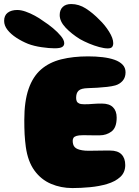

<svg xmlns="http://www.w3.org/2000/svg" viewBox="-84 -909 687 952"><path d="M275 23.5Q218 23.5 168.8 2.5Q119.5 -18.5 86.8 -63.5Q54 -108.5 44 -180.5Q42 -195 40.5 -210.8Q39 -226.5 38 -243.5Q37 -260.5 36.8 -278Q36.5 -295.5 36.5 -314.5Q36.5 -407 57.8 -468.2Q79 -529.5 119.8 -564.8Q160.5 -600 219.5 -614.8Q278.5 -629.5 353 -629.5Q391 -629.5 424.8 -625.5Q458.5 -621.5 484 -612.5Q509.5 -603.5 524 -588.2Q538.5 -573 538.5 -550.5Q538.5 -524.5 523.8 -508Q509 -491.5 487.5 -485.5Q471.5 -481 447.2 -478.2Q423 -475.5 398 -474Q373 -472.5 352.5 -472Q335 -471.5 323.5 -468.5Q312 -465.5 305.5 -459.2Q299 -453 296.2 -444Q293.5 -435 293.5 -423.5Q293.5 -414.5 296.5 -407.2Q299.5 -400 308.2 -396Q317 -392 333.5 -392Q345.5 -392 356.5 -392.5Q367.5 -393 378.2 -394Q389 -395 399.8 -395.2Q410.5 -395.5 421 -395.5Q458 -395.5 476.2 -377.2Q494.5 -359 494.5 -326Q494.5 -276.5 469.2 -257.2Q444 -238 410 -238Q397.5 -238 385.8 -238Q374 -238 363.5 -238.2Q353 -238.5 343.2 -238.5Q333.5 -238.5 325.5 -238.5Q306.5 -238.5 295.8 -235.2Q285 -232 280.8 -226.2Q276.5 -220.5 276.5 -211Q276.5 -201.5 278.8 -193.5Q281 -185.5 286.5 -179.5Q292 -173.5 301.2 -169.8Q310.5 -166 323.8 -163.8Q337 -161.5 355.5 -161.5Q374 -161.5 393.8 -162Q413.5 -162.5 431.5 -162.5Q449.5 -162.5 462 -162.5Q500 -162.5 518.5 -143.5Q537 -124.5 537 -90.5Q537 -54 512 -31.2Q487 -8.5 447.2 3.2Q407.5 15 361.8 19.2Q316 23.5 275 23.5ZM186 -669.5Q160 -669.5 122.2 -675Q84.5 -680.5 55.5 -691.5Q24.5 -704 -2.8 -721.8Q-30 -739.5 -46.8 -760.8Q-63.5 -782 -63.5 -805.5Q-63.5 -832.5 -45.8 -846Q-28 -859.5 1.5 -859.5Q20.5 -859.5 43.2 -851.5Q66 -843.5 89 -831Q112 -818.5 131.5 -804Q155 -789 178.5 -769.5Q202 -750 218.2 -730.2Q234.5 -710.5 234.5 -694.5Q234.5 -682.5 224.2 -676Q214 -669.5 186 -669.5ZM450 -669Q432.5 -669 407.8 -675.8Q383 -682.5 357.5 -693.2Q332 -704 312.5 -715Q270.5 -741 241.2 -772Q212 -803 212 -834.5Q212 -860 227 -874.5Q242 -889 269 -889Q307 -889 341.8 -866.8Q376.5 -844.5 408.5 -811.5Q436 -785.5 456.8 -752.2Q477.5 -719 477.5 -695Q477.5 -683 471.8 -676Q466 -669 450 -669Z"/></svg>

Font: Gluten Thin ExtraBold
Style: Regular
Weight: 800
Version: Version 1.300